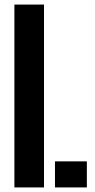

<svg xmlns="http://www.w3.org/2000/svg" viewBox="-20 -820 414 840"><path d="M43 0V-800H172.5V0ZM220.5 0V-114H360V0Z"/></svg>

Font: Big Shoulders Stencil Display ExtraBold
Style: Regular
Weight: 800
Designer: Patric King
Foundry: XO Type Co
Version: Version 1.000